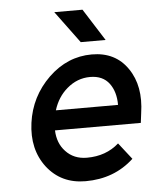

<svg xmlns="http://www.w3.org/2000/svg" viewBox="-52 -745 636 800"><g transform="rotate(-5 266.5 -344.5)"><path d="M524 -210 529 -250Q546 -363 495 -437Q444 -512 345 -512Q243 -512 164 -436Q85 -359 70 -250Q55 -140 113 -64Q172 12 274 12Q394 12 476 -64L422 -133Q368 -85 288 -85Q233 -85 199 -122Q183 -139 174.5 -161Q166 -183 165 -210ZM330 -419Q383 -419 410 -383Q436 -348 436 -293H176Q193 -348 233 -382Q276 -419 330 -419ZM304 -567H408L323 -701H205Z"/></g></svg>

Font: Unageo
Style: Medium-Italic
Weight: 500
Designer: Richard Sepsi
Foundry: Richard Sepsi
Version: Version 2.000